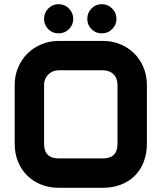

<svg xmlns="http://www.w3.org/2000/svg" viewBox="-20 -895 770 915"><path d="M680 -210Q680 -163 665 -124Q650 -85 622.5 -57.5Q595 -30 556 -15Q517 0 470 0H260Q214 0 175.5 -15.5Q137 -31 109 -59Q81 -87 65.5 -125.5Q50 -164 50 -210V-490Q50 -534 66 -572.5Q82 -611 110.5 -639.5Q139 -668 177.5 -684Q216 -700 260 -700H470Q515 -700 553.5 -684Q592 -668 620 -640Q648 -612 664 -573.5Q680 -535 680 -490ZM540 -210V-490Q540 -522 521 -541Q502 -560 470 -560H260Q230 -560 210 -540Q190 -520 190 -490V-210Q190 -140 260 -140H470Q540 -140 540 -210ZM396 -805Q396 -834 416 -854.5Q436 -875 465 -875Q494 -875 514.5 -854.5Q535 -834 535 -805Q535 -776 514.5 -756Q494 -736 465 -736Q436 -736 416 -756Q396 -776 396 -805ZM190 -805Q190 -834 210 -854.5Q230 -875 259 -875Q288 -875 308.5 -854.5Q329 -834 329 -805Q329 -776 308.5 -756Q288 -736 259 -736Q230 -736 210 -756Q190 -776 190 -805Z"/></svg>

Font: CAT North
Style: Regular
Weight: 400
Designer: Peter Wiegel
Foundry: Peter Wiegel
Version: Version 1.000